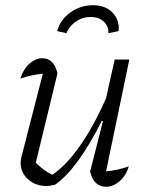

<svg xmlns="http://www.w3.org/2000/svg" viewBox="-20 -709 569 735"><path d="M325 -52 374 -245 370 -247Q325 -157 280 -95Q235 -33 191 -2Q172 3 158 3Q116 3 87.5 -22.5Q59 -48 59 -86Q59 -99 63 -112L144 -427Q97 -422 58 -408Q69 -444 92.5 -465Q116 -486 142 -486Q187 -486 200 -428L117 -86Q148 -55 180 -40Q231 -73 284.5 -148.5Q338 -224 386 -333L419 -481H475L386 -53Q430 -57 473 -72Q463 -37 438 -15.5Q413 6 386 6Q339 6 325 -52ZM336 -689Q383 -689 410.5 -661Q438 -633 434 -590L395 -582Q396 -609 377 -626.5Q358 -644 327 -644Q296 -644 270.5 -626.5Q245 -609 234 -582L199 -590Q210 -633 249 -661Q288 -689 336 -689Z"/></svg>

Font: Piazzolla Light
Style: Italic
Weight: 300
Italic angle: -11.3°
Designer: Juan Pablo del Peral
Foundry: Huerta Tipografica
Version: Version 1.330